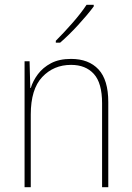

<svg xmlns="http://www.w3.org/2000/svg" viewBox="-20 -785 553 805"><path d="M278 -538Q352 -538 393 -494Q434 -450 434 -357V0H408V-352Q408 -437 373.5 -475Q339 -513 278 -513Q205 -513 157 -462Q109 -411 109 -305V0H83V-528H104L107 -416H109Q118 -446 139 -474Q160 -502 194 -520Q228 -538 278 -538ZM373 -758Q347 -723 307.5 -680Q268 -637 232 -606H214V-614Q248 -648 284 -689Q320 -730 343 -765H373Z"/></svg>

Font: Noto Sans Lao UI SemCond Thin
Style: Regular
Weight: 100
Width: 4
Designer: Monotype Design Team
Foundry: Monotype Imaging Inc.
Version: Version 2.000; ttfautohint (v1.8.4.7-5d5b)